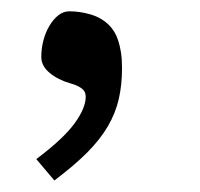

<svg xmlns="http://www.w3.org/2000/svg" viewBox="-20 -139 352 338"><path d="M52.7 -38.6Q52.7 -54.2 56.6 -68.6Q60.5 -83 67.4 -94.2Q74.2 -105.5 83 -112.3Q91.8 -119.1 102.1 -119.1Q121.1 -119.1 140.4 -113.3Q159.7 -107.4 172.9 -93.8Q177.2 -89.4 181.2 -83Q185.1 -76.7 188 -67.9Q190.9 -59.1 192.9 -47.1Q194.8 -35.2 194.8 -19Q194.8 10.3 189.2 34.9Q183.6 59.6 170.2 82.8Q156.7 106 133.8 129.2Q110.8 152.3 75.7 178.7L43.9 141.1Q91.3 105.5 111.1 78.4Q130.9 51.3 130.9 31.2Q130.9 21.5 123 16.1Q115.2 10.7 104 7.8Q82 1.5 67.4 -10.7Q52.7 -22.9 52.7 -38.6Z"/></svg>

Font: Noticia Text
Style: Italic
Weight: 400
Italic angle: -8°
Designer: JM Sole
Foundry: JM Sole
Version: Version 1.003